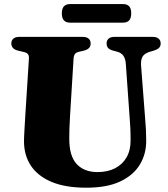

<svg xmlns="http://www.w3.org/2000/svg" viewBox="-20 -876 802 916"><path d="M599 -307.5 580.5 -568.5Q579 -595 569 -609.5Q559 -624 538.5 -629.5L521.5 -634Q503.5 -638.5 496 -646.8Q488.5 -655 488.5 -669Q488.5 -683 498 -691.5Q507.5 -700 525 -700H709.5Q727 -700 736.8 -691.5Q746.5 -683 746.5 -669Q746.5 -655 738.2 -647.2Q730 -639.5 712.5 -634L696.5 -629.5Q669 -621.5 660 -605.5Q651 -589.5 653 -563.5L672.5 -309.5Q675 -283 676.2 -257.8Q677.5 -232.5 677.5 -205.5Q678 -141.5 647.2 -90.8Q616.5 -40 553.5 -10.2Q490.5 19.5 392 19.5Q292.5 19.5 226.5 -8Q160.5 -35.5 127.2 -85.8Q94 -136 94.5 -204.5Q94.5 -214 95.2 -228.2Q96 -242.5 97.2 -265.2Q98.5 -288 100.5 -322L118 -596.5Q119 -610.5 113 -618Q107 -625.5 89 -629L68 -634Q34 -641.5 34 -669Q34 -683 43.8 -691.5Q53.5 -700 71 -700H375.5Q393.5 -700 403 -691.5Q412.5 -683 412.5 -669Q412.5 -655 404.5 -646.8Q396.5 -638.5 379 -634L357 -629Q344 -626.5 338 -618.8Q332 -611 331 -597L314 -320Q312 -288.5 311.2 -262Q310.5 -235.5 310.5 -216.5Q310 -131.5 346 -93.2Q382 -55 445 -55Q494 -55 529.5 -73.5Q565 -92 584.2 -126Q603.5 -160 603 -207Q603 -242.5 601.8 -265Q600.5 -287.5 599 -307.5ZM275 -812Q275 -835 285 -845.8Q295 -856.5 313.5 -856.5H567.5Q586.5 -856.5 596.2 -846Q606 -835.5 606 -812.5Q606 -789.5 596.2 -778.8Q586.5 -768 567.5 -768H313.5Q295 -768 285 -778.8Q275 -789.5 275 -812Z"/></svg>

Font: Fraunces ExtraBold
Style: Regular
Weight: 800
Version: Version 1.000;[b76b70a41]